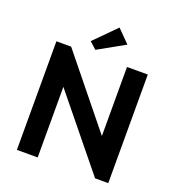

<svg xmlns="http://www.w3.org/2000/svg" viewBox="-158 -1036 1070 1163"><g transform="rotate(20 376.5 -454.5)"><path d="M82 -700H177L537 -255V-700H671V0H586L216 -455V0H82ZM493 -828 321 -732 277 -772 413 -909Z"/></g></svg>

Font: Tilda Sans Bold
Style: Regular
Weight: 700
Designer: ParaType Ltd
Foundry: ParaType Ltd
Version: Version 1.009